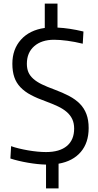

<svg xmlns="http://www.w3.org/2000/svg" viewBox="-20 -906 549 1072"><path d="M237 13Q191 12 136 2.5Q81 -7 38 -21L42 -90Q61 -83 86 -77Q111 -71 137 -66.5Q163 -62 189 -59.5Q215 -57 237 -57Q313 -57 353.5 -91Q394 -125 394 -188Q394 -218 383.5 -240.5Q373 -263 353 -280.5Q333 -298 303.5 -312Q274 -326 236 -340Q188 -357 153 -375.5Q118 -394 94.5 -418.5Q71 -443 60 -475Q49 -507 49 -550Q49 -631 97 -684.5Q145 -738 230 -750V-886H301V-752Q367 -749 446 -730L442 -662Q397 -673 355.5 -678.5Q314 -684 282 -684Q212 -684 171 -648Q130 -612 130 -550Q130 -523 138.5 -503Q147 -483 166 -466Q185 -449 214 -435Q243 -421 284 -406Q330 -389 366 -370Q402 -351 426 -326.5Q450 -302 462.5 -269Q475 -236 475 -191Q475 -109 431 -57.5Q387 -6 307 8V146H237Z"/></svg>

Font: Encode Sans Condensed
Style: Regular
Weight: 400
Designer: Pablo Impallari, Andres Torresi
Foundry: Pablo Impallari, Andres Torresi
Version: Version 1.000; ttfautohint (v1.00) -l 8 -r 50 -G 200 -x 14 -